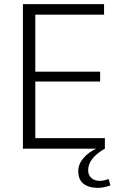

<svg xmlns="http://www.w3.org/2000/svg" viewBox="-20 -720 579 930"><path d="M137 -51H488V0H91V-700H484V-649H137L151 -689V-350L137 -373H465V-325H137L151 -348V-11ZM453 190Q410 190 384.5 170Q359 150 359 109Q359 76 383.5 46.5Q408 17 454 -4L488 0Q448 23 427.5 49Q407 75 407 104Q407 128 422.5 142Q438 156 462 156Q484 156 506 147L515 178Q502 183 486 186.5Q470 190 453 190Z"/></svg>

Font: Pathway Extreme 28pt ExtraLight
Style: Regular
Weight: 250
Designer: Eduardo Rodriguez Tunni
Foundry: Eduardo Rodriguez Tunni
Version: Version 1.001;gftools[0.9.26]